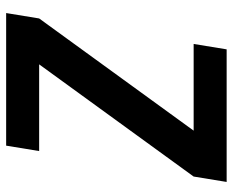

<svg xmlns="http://www.w3.org/2000/svg" viewBox="-88 -688 775 640"><g transform="rotate(90 300.0 -367.5)"><path d="M23 0 41 -110 415 -625H126L144 -735H586L568 -625L194 -110H483L465 0Z"/></g></svg>

Font: Iosevka Aile Extrabold
Style: Italic
Weight: 800
Italic angle: -9°
Designer: Belleve Invis
Foundry: Belleve Invis
Version: Version 31.1.0; ttfautohint (v1.8.4)